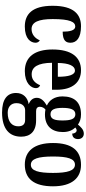

<svg xmlns="http://www.w3.org/2000/svg" viewBox="507 -1124 852 1907"><g transform="rotate(90 933.5 -170.0)"><path d="M243 10C367 10 404 -50 404 -97C404 -117 394 -131 380 -139C361 -93 323 -57 268 -57C198 -57 169 -129 169 -267C169 -440 198 -491 243 -491C283 -491 294 -433 294 -366C385 -366 404 -400 404 -444C404 -503 357 -548 240 -548C126 -548 37 -481 37 -266C37 -64 120 10 243 10Z M686 10C806 10 855 -52 855 -101C855 -123 842 -136 826 -142C807 -95 774 -58 718 -58C644 -58 605 -120 603 -260H871V-306C871 -464 797 -548 677 -548C546 -548 471 -453 471 -265C471 -91 543 10 686 10ZM742 -318H605C606 -428 634 -488 680 -488C724 -488 742 -423 742 -318Z M1097 236C1260 236 1337 164 1337 46C1337 -42 1287 -102 1176 -102H1084C1059 -102 1040 -112 1040 -139C1040 -165 1055 -186 1068 -195C1078 -192 1103 -190 1116 -190C1236 -190 1291 -263 1291 -368C1291 -428 1271 -465 1246 -492C1255 -498 1263 -505 1276 -505C1289 -505 1306 -489 1306 -461C1347 -461 1361 -489 1361 -519C1361 -550 1342 -576 1307 -576C1265 -576 1239 -543 1217 -518C1189 -537 1159 -548 1116 -548C993 -548 937 -480 937 -363C937 -286 975 -232 1028 -209C983 -182 951 -152 951 -109C951 -63 984 -41 1014 -28C950 -19 903 25 903 97C903 186 967 236 1097 236ZM1114 -245C1066 -245 1051 -290 1051 -364C1051 -442 1066 -492 1114 -492C1163 -492 1176 -444 1176 -365C1176 -289 1164 -245 1114 -245ZM1099 180C1041 180 1004 147 1004 94C1004 27 1044 7 1074 7H1171C1213 7 1234 30 1234 75C1234 137 1191 180 1099 180Z M1614 10C1756 10 1830 -82 1830 -270C1830 -457 1748 -548 1617 -548C1474 -548 1400 -457 1400 -270C1400 -82 1481 10 1614 10ZM1616 -50C1556 -50 1534 -125 1534 -270C1534 -414 1555 -488 1615 -488C1675 -488 1697 -414 1697 -270C1697 -125 1676 -50 1616 -50Z"/></g></svg>

Font: Noto Serif Khmer ExtraCondensed
Style: Bold
Weight: 700
Width: 2
Designer: Danh Hong and the Monotype Design Team
Foundry: Monotype Imaging Inc.
Version: Version 2.004